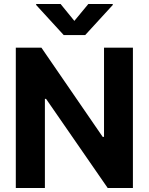

<svg xmlns="http://www.w3.org/2000/svg" viewBox="-20 -947 749 967"><path d="M649.4 0H522.5L211.9 -449.2H206.1V0H59.6V-707H188.5L497.1 -257.8H503.9V-707H649.4ZM354.5 -841.8 424.8 -926.8H547.9V-921.9L409.2 -770.5H300.8L162.1 -921.9V-926.8H285.2Z"/></svg>

Font: WEMIX Pretendard
Style: Bold
Weight: 700
Designer: Base glyphs from Inter by Rasmus Andersson; Hangeul glyphs from Noto Sans CJK(Source Han Sans) by Jang Soo-young and Kan
Foundry: Kil Hyung-jin
Version: Version 1.000